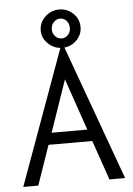

<svg xmlns="http://www.w3.org/2000/svg" viewBox="-55 -837 611 879"><g transform="rotate(-5 250.0 -397.5)"><path d="M412 0 349 -182H148L85 0H16L246 -634H254L484 0ZM249 -474 167 -236H331ZM250 -619Q213 -619 185.5 -645Q158 -671 158 -707Q158 -743 185.5 -769Q213 -795 250 -795Q287 -795 314 -769.5Q341 -744 341 -706Q341 -671 314.5 -645Q288 -619 250 -619ZM251 -662Q268 -662 280 -675Q292 -688 292 -707Q292 -727 280 -740Q268 -753 251 -753Q234 -753 221.5 -740Q209 -727 209 -707Q209 -688 221.5 -675Q234 -662 251 -662Z"/></g></svg>

Font: Inconsolata Nerd Font Mono
Style: Regular
Weight: 400
Monospace: yes
Designer: Raph Levien, Cyreal, Brenton Simpson
Foundry: Raph Levien, Cyreal, Google
Version: Version 3.000; ttfautohint (v1.8.3);Nerd Fonts 3.0.2